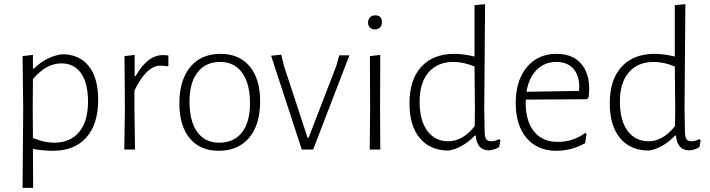

<svg xmlns="http://www.w3.org/2000/svg" viewBox="-20 -722 3428 927"><path d="M139 -457V-391H144Q206 -451 280 -460Q363 -460 408.5 -403Q454 -346 454 -240Q454 -123 397 -58.5Q340 6 236 6Q187 6 139 -3L140 185H89L92 -195L89 -451ZM138 -198 139 -56Q194 -33 241 -33Q320 -33 363 -86Q406 -139 405 -236Q404 -323 370.5 -369.5Q337 -416 276 -416Q203 -416 139 -340Z M630 -457V-355H635Q692 -456 767 -456Q779 -456 793 -454V-404L786 -402Q768 -405 754 -405Q688 -405 629 -285V-198L632 0H580L583 -195L581 -451Z M1045 -462Q1135 -462 1185.5 -401.5Q1236 -341 1236 -233Q1236 -120 1183 -57Q1130 6 1036 6Q946 6 896 -54.5Q846 -115 846 -222Q846 -335 898.5 -398.5Q951 -462 1045 -462ZM1043 -423Q973 -423 934 -373Q895 -323 895 -232Q895 -136 932.5 -84.5Q970 -33 1038 -33Q1109 -33 1148 -82.5Q1187 -132 1187 -223Q1187 -319 1149 -371Q1111 -423 1043 -423Z M1338 -458 1351 -404 1465 -57H1470L1603 -402L1618 -455H1667L1492 0H1437L1289 -453Z M1792 -648Q1824 -648 1824 -615Q1824 -599 1815 -589.5Q1806 -580 1790 -580Q1775 -580 1766 -589Q1757 -598 1757 -613Q1757 -629 1766.5 -638.5Q1776 -648 1792 -648ZM1765 0 1767 -195 1766 -451 1816 -457 1815 -198 1816 0Z M2322 -702 2318 -198 2320 -87Q2320 -61 2327 -50.5Q2334 -40 2352 -40Q2369 -40 2389 -50L2396 -45L2390 -12Q2366 3 2339 4Q2282 2 2277 -67H2272Q2214 -7 2147 5Q2057 5 2007 -55Q1957 -115 1957 -223Q1957 -337 2014 -399.5Q2071 -462 2174 -462Q2217 -462 2271 -449V-697ZM2169 -423Q2092 -423 2048.5 -372Q2005 -321 2006 -227Q2007 -138 2044 -89Q2081 -40 2145 -40Q2214 -40 2272 -113L2273 -194L2271 -401Q2218 -423 2169 -423Z M2666 6Q2575 6 2522.5 -55.5Q2470 -117 2470 -224Q2470 -333 2523.5 -397.5Q2577 -462 2667 -462Q2751 -462 2792.5 -406Q2834 -350 2822 -252L2814 -243L2519 -241Q2518 -236 2518 -226Q2518 -137 2558.5 -87Q2599 -37 2672 -37Q2748 -37 2805 -80L2812 -76L2805 -31Q2740 6 2666 6ZM2666 -423Q2609 -423 2571 -384.5Q2533 -346 2522 -279L2775 -283L2777 -300Q2777 -358 2748 -390.5Q2719 -423 2666 -423Z M3289 -702 3285 -198 3287 -87Q3287 -61 3294 -50.5Q3301 -40 3319 -40Q3336 -40 3356 -50L3363 -45L3357 -12Q3333 3 3306 4Q3249 2 3244 -67H3239Q3181 -7 3114 5Q3024 5 2974 -55Q2924 -115 2924 -223Q2924 -337 2981 -399.5Q3038 -462 3141 -462Q3184 -462 3238 -449V-697ZM3136 -423Q3059 -423 3015.5 -372Q2972 -321 2973 -227Q2974 -138 3011 -89Q3048 -40 3112 -40Q3181 -40 3239 -113L3240 -194L3238 -401Q3185 -423 3136 -423Z"/></svg>

Font: Alegreya Sans SC Light
Style: Regular
Weight: 300
Designer: Juan Pablo del Peral
Foundry: Huerta Tipografica
Version: Version 2.007